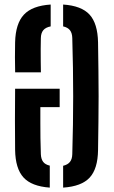

<svg xmlns="http://www.w3.org/2000/svg" viewBox="-20 -827 505 854"><path d="M47.2 -160.1Q46.2 -229.3 46.5 -292.5Q46.7 -355.8 47.2 -432.4H245.4V-350.5H159.5Q159.5 -313.3 159.5 -279.8Q159.4 -246.3 159.9 -212.7Q160.5 -179.1 161.7 -141.1Q162.7 -119.4 171.9 -107.2Q181 -95 201.4 -90.3V7.5Q120.3 1.7 84.4 -37.8Q48.5 -77.2 47.2 -160.1ZM260.8 7.5V-89.6Q281.3 -94.4 291.2 -106.9Q301 -119.4 301.5 -141.1Q303.5 -209.8 304.5 -273.4Q305.5 -337.1 305.5 -399.4Q305.5 -461.8 304.5 -525.5Q303.5 -589.2 301.5 -657.6Q301 -679.9 291.2 -692.6Q281.3 -705.2 260.8 -709.6V-806.8Q342.3 -801.5 378.4 -762Q414.5 -722.5 416.1 -638.7Q417.1 -573.9 417.8 -515Q418.6 -456.2 418.6 -399.4Q418.6 -342.6 417.8 -283.5Q417.1 -224.4 416.1 -159.3Q415 -76.2 378.8 -37Q342.6 2.1 260.8 7.5ZM47.4 -505.2Q46.7 -542.2 46.5 -572.2Q46.2 -602.1 47.2 -638.7Q49.2 -722.3 86.4 -761.9Q123.5 -801.5 205.4 -806.8V-709.6Q183 -705.2 172.6 -692.7Q162.2 -680.2 161.7 -657.6Q161.2 -635.1 161 -608.3Q160.9 -581.4 161.2 -554.6Q161.4 -527.9 161.9 -505.2Z"/></svg>

Font: Big Shoulders Stencil Text Thin
Style: Regular
Weight: 100
Designer: Patric King
Foundry: XO Type Co
Version: Version 2.001